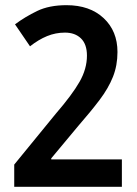

<svg xmlns="http://www.w3.org/2000/svg" viewBox="-20 -722 530 742"><path d="M451 0H35V-86L196 -283Q259 -356 287.5 -406Q316 -456 316 -507Q316 -551 293 -573.5Q270 -596 231 -596Q195 -596 162 -582.5Q129 -569 96 -543L38 -628Q77 -657 123.5 -679.5Q170 -702 237 -702Q327 -702 380.5 -652Q434 -602 434 -521Q434 -469 416.5 -425Q399 -381 365 -336Q331 -291 283 -236L178 -110V-106H451Z"/></svg>

Font: Noto Sans Kannada Condensed SemiBold
Style: Regular
Weight: 600
Width: 3
Designer: Jelle Bosma - Monotype Design Team
Foundry: Monotype Imaging Inc.
Version: Version 2.005; ttfautohint (v1.8.4.7-5d5b)